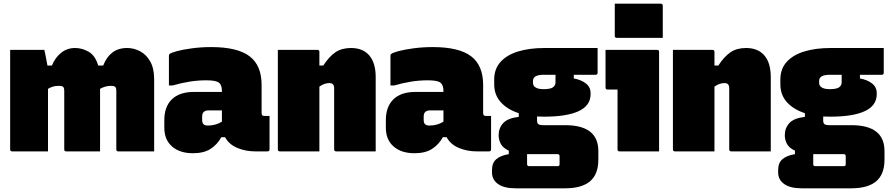

<svg xmlns="http://www.w3.org/2000/svg" viewBox="-20 -820 4830 1040"><path d="M240 0H46Q35 0 35 -11V-550H220Q220 -550 223.5 -535Q227 -520 230.5 -500Q234 -480 237 -465H261Q279 -508 311 -534Q343 -560 387 -560Q425 -560 460.5 -539.5Q496 -519 512 -465H539Q556 -510 588 -535Q620 -560 669 -560Q705 -560 738.5 -542.5Q772 -525 793.5 -487.5Q815 -450 815 -391V0H621Q610 0 610 -11V-327Q610 -344 604 -349.5Q598 -355 581 -355Q551 -355 522 -339V0H339Q328 0 328 -11V-326Q328 -344 322 -349.5Q316 -355 299 -355Q280 -355 267 -351Q254 -347 240 -339Z M1397 -360V-208Q1397 -192 1410 -192H1440V-11Q1440 0 1429 0H1362Q1311 0 1266 -18.5Q1221 -37 1199 -77H1179Q1157 -37 1120.5 -13.5Q1084 10 1025 10Q954 10 912 -26.5Q870 -63 870 -129V-169Q870 -242 911 -282Q952 -322 1030 -322H1182V-328Q1182 -360 1165.5 -372.5Q1149 -385 1097 -385Q1051 -385 1005 -377.5Q959 -370 915 -357H895V-517Q895 -524 898 -527Q905 -534 938.5 -543Q972 -552 1021.5 -558.5Q1071 -565 1124 -565Q1266 -565 1331.5 -515.5Q1397 -466 1397 -360ZM1075 -171Q1075 -154 1082.5 -147Q1090 -140 1106 -140Q1149 -140 1182 -161V-222H1108Q1092 -222 1083 -213Q1075 -205 1075 -189Z M1710 0H1496Q1485 0 1485 -11V-550H1699Q1710 -550 1710 -539V-465H1731Q1763 -514 1797 -537Q1831 -560 1881 -560Q1946 -560 1980.5 -519.5Q2015 -479 2015 -402V0H1801Q1790 0 1790 -11V-342Q1790 -370 1765 -370Q1752 -370 1739 -366Q1726 -362 1710 -351Z M2597 -360V-208Q2597 -192 2610 -192H2640V-11Q2640 0 2629 0H2562Q2511 0 2466 -18.5Q2421 -37 2399 -77H2379Q2357 -37 2320.5 -13.5Q2284 10 2225 10Q2154 10 2112 -26.5Q2070 -63 2070 -129V-169Q2070 -242 2111 -282Q2152 -322 2230 -322H2382V-328Q2382 -360 2365.5 -372.5Q2349 -385 2297 -385Q2251 -385 2205 -377.5Q2159 -370 2115 -357H2095V-517Q2095 -524 2098 -527Q2105 -534 2138.5 -543Q2172 -552 2221.5 -558.5Q2271 -565 2324 -565Q2466 -565 2531.5 -515.5Q2597 -466 2597 -360ZM2275 -171Q2275 -154 2282.5 -147Q2290 -140 2306 -140Q2349 -140 2382 -161V-222H2308Q2292 -222 2283 -213Q2275 -205 2275 -189Z M2681 -88Q2681 -126 2705.5 -153Q2730 -180 2790 -187V-207Q2728 -227 2692.5 -266.5Q2657 -306 2657 -363V-390Q2657 -447 2691.5 -485Q2726 -523 2787.5 -541.5Q2849 -560 2929 -560H3217V-426Q3217 -415 3206 -415H3088V-395Q3128 -388 3153.5 -368Q3179 -348 3179 -316V-310Q3179 -248 3114.5 -218Q3050 -188 2927 -188Q2907 -188 2889 -189V-167Q2889 -153 2896 -147.5Q2903 -142 2923 -142H3041Q3221 -142 3221 -2V45Q3221 124 3176 162Q3131 200 3041 200H2772Q2711 200 2678 177Q2645 154 2645 114V101Q2645 62 2668.5 42Q2692 22 2736 15V-4Q2705 -18 2693 -40Q2681 -62 2681 -88ZM2924 -337Q2961 -337 2975 -347Q2989 -357 2989 -374V-415H2926Q2895 -415 2881 -406.5Q2867 -398 2867 -382V-372Q2867 -359 2875 -351Q2889 -337 2924 -337ZM2846 80H3001Q3006 80 3009 77Q3011 75 3011 69V26Q3011 15 3000 15H2851Q2843 15 2835 15V69Q2835 80 2846 80Z M3325 -11V-335H3271Q3260 -335 3260 -346V-550H3539Q3550 -550 3550 -539V0H3336Q3325 0 3325 -11ZM3310 -800H3559Q3570 -800 3570 -789V-615H3321Q3310 -615 3310 -626Z M3850 0H3636Q3625 0 3625 -11V-550H3839Q3850 -550 3850 -539V-465H3871Q3903 -514 3937 -537Q3971 -560 4021 -560Q4086 -560 4120.5 -519.5Q4155 -479 4155 -402V0H3941Q3930 0 3930 -11V-342Q3930 -370 3905 -370Q3892 -370 3879 -366Q3866 -362 3850 -351Z M4231 -88Q4231 -126 4255.5 -153Q4280 -180 4340 -187V-207Q4278 -227 4242.5 -266.5Q4207 -306 4207 -363V-390Q4207 -447 4241.5 -485Q4276 -523 4337.5 -541.5Q4399 -560 4479 -560H4767V-426Q4767 -415 4756 -415H4638V-395Q4678 -388 4703.5 -368Q4729 -348 4729 -316V-310Q4729 -248 4664.5 -218Q4600 -188 4477 -188Q4457 -188 4439 -189V-167Q4439 -153 4446 -147.5Q4453 -142 4473 -142H4591Q4771 -142 4771 -2V45Q4771 124 4726 162Q4681 200 4591 200H4322Q4261 200 4228 177Q4195 154 4195 114V101Q4195 62 4218.5 42Q4242 22 4286 15V-4Q4255 -18 4243 -40Q4231 -62 4231 -88ZM4474 -337Q4511 -337 4525 -347Q4539 -357 4539 -374V-415H4476Q4445 -415 4431 -406.5Q4417 -398 4417 -382V-372Q4417 -359 4425 -351Q4439 -337 4474 -337ZM4396 80H4551Q4556 80 4559 77Q4561 75 4561 69V26Q4561 15 4550 15H4401Q4393 15 4385 15V69Q4385 80 4396 80Z"/></svg>

Font: Recursive Sn Lnr St XBk
Style: Regular
Weight: 1000
Version: Version 1.079;hotconv 1.0.112;makeotfexe 2.5.65598; ttfautoh